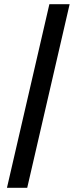

<svg xmlns="http://www.w3.org/2000/svg" viewBox="-20 -730 379 910"><path d="M13 160 214 -710H310L109 160Z"/></svg>

Font: Source Sans 3 ExtraLight
Style: Bold
Weight: 700
Version: Version 3.052;hotconv 1.1.0;makeotfexe 2.6.0